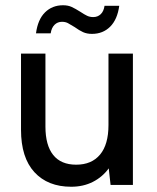

<svg xmlns="http://www.w3.org/2000/svg" viewBox="-20 -704 596 731"><path d="M486 0H401L394 -63Q370 -30 333.5 -11.5Q297 7 251 7Q162 7 111 -48.5Q60 -104 60 -210V-500H153V-222Q153 -151 182.5 -114Q212 -77 270 -77Q329 -77 361 -115.5Q393 -154 393 -228V-500H486ZM220 -684Q239 -684 253 -677.5Q267 -671 286 -659Q301 -649 311.5 -644Q322 -639 335 -639Q352 -639 363.5 -650Q375 -661 378 -682H434Q427 -630 399.5 -602.5Q372 -575 330 -575Q311 -575 296.5 -581.5Q282 -588 264 -601Q248 -611 238.5 -616Q229 -621 216 -621Q199 -621 187.5 -609.5Q176 -598 173 -577H117Q124 -630 151.5 -657Q179 -684 220 -684Z"/></svg>

Font: AF Albert Sans Medium
Style: Regular
Weight: 500
Designer: Andreas Rasmussen
Foundry: a.Foundry
Version: Version 1.300;Glyphs 3.2 (3231)